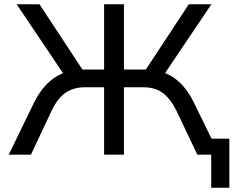

<svg xmlns="http://www.w3.org/2000/svg" viewBox="-20 -725 1095 900"><path d="M970 155V0H925V-75H1055V155ZM21 0 140 -245Q162 -289 190 -320.5Q218 -352 252 -371Q286 -390 327 -395L287 -365L58 -705H165L379 -380L357 -399H468V-705H561V-399H675L651 -380L865 -705H971L742 -365L704 -395Q745 -390 778.5 -371Q812 -352 839.5 -320.5Q867 -289 888 -246L1008 0H905L807 -206Q780 -261 744 -288.5Q708 -316 651 -316H561V0H468V-316H379Q325 -316 287.5 -290.5Q250 -265 222 -206L125 0Z"/></svg>

Font: Nunito Sans 6pt
Style: Regular
Weight: 400
Version: Version 3.101;gftools[0.9.27]